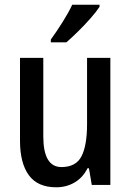

<svg xmlns="http://www.w3.org/2000/svg" viewBox="-20 -786 557 816"><path d="M449 -540V0H370L358 -71H352Q332 -31 297 -10.5Q262 10 219 10Q140 10 102.5 -41.5Q65 -93 65 -188V-540H164V-207Q164 -76 241 -76Q303 -76 326.5 -122Q350 -168 350 -259V-540ZM403 -757Q390 -737 365 -708.5Q340 -680 312 -652.5Q284 -625 262 -606H196V-618Q222 -654 246.5 -693Q271 -732 287 -766H403Z"/></svg>

Font: Noto Sans Lao UI Cond Med
Style: Regular
Weight: 500
Width: 3
Designer: Monotype Design Team
Foundry: Monotype Imaging Inc.
Version: Version 2.000; ttfautohint (v1.8.4.7-5d5b)